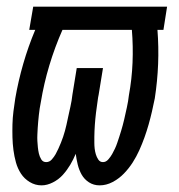

<svg xmlns="http://www.w3.org/2000/svg" viewBox="-20 -550 540 578"><path d="M105 8Q86 8 69.5 -2Q53 -12 43 -27.5Q33 -43 28 -61Q23 -79 20.5 -98Q18 -117 17.5 -136.5Q17 -156 17.5 -175.5Q18 -195 20.5 -215Q23 -235 26 -254Q35 -306 50 -358Q65 -410 86 -460H68L80 -530H483L472 -460H454Q458 -409 456 -357.5Q454 -306 446 -254Q442 -234 437.5 -214.5Q433 -195 427.5 -175.5Q422 -156 415 -136.5Q408 -117 399.5 -98Q391 -79 379.5 -61Q368 -43 353 -27.5Q338 -12 319 -2Q300 8 280 8Q262 8 248 -1Q234 -10 226 -24Q218 -38 214 -54.5Q210 -71 208 -87Q201 -70 191.5 -54Q182 -38 169.5 -24Q157 -10 139.5 -1Q122 8 105 8ZM290 -62Q299 -62 306 -70Q313 -78 317.5 -86Q322 -94 326 -102.5Q330 -111 333 -120Q336 -129 339 -138Q342 -147 344.5 -155.5Q347 -164 349.5 -173Q352 -182 354 -191Q356 -200 358 -209Q360 -218 362 -227Q364 -236 365.5 -245Q367 -254 368 -263Q377 -312 379 -361.5Q381 -411 377 -460H168Q145 -408 128.5 -353Q112 -298 103 -243Q101 -233 99.5 -223.5Q98 -214 97 -204Q96 -194 95 -184Q94 -174 93.5 -164.5Q93 -155 92.5 -145Q92 -135 92.5 -125.5Q93 -116 94 -106.5Q95 -97 97 -88Q99 -79 104 -70.5Q109 -62 119 -62Q129 -62 136 -70Q143 -78 147.5 -86Q152 -94 156 -103Q160 -112 163.5 -120.5Q167 -129 170 -138Q173 -147 175.5 -156Q178 -165 180 -174Q182 -183 184 -192.5Q186 -202 188 -211Q190 -220 192 -229Q194 -238 195.5 -247Q197 -256 198 -265L211 -345H290L277 -265Q275 -256 274 -247Q273 -238 271.5 -229Q270 -220 269 -210.5Q268 -201 267 -192Q266 -183 265.5 -174Q265 -165 264.5 -156Q264 -147 264 -138Q264 -129 264 -120Q264 -111 265 -102.5Q266 -94 268.5 -85.5Q271 -77 276 -69.5Q281 -62 290 -62Z"/></svg>

Font: Iosevka Slab
Style: Italic
Weight: 400
Italic angle: -9°
Monospace: yes
Designer: Belleve Invis
Foundry: Belleve Invis
Version: Version 11.1.0; ttfautohint (v1.8.3)